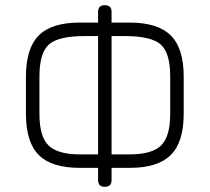

<svg xmlns="http://www.w3.org/2000/svg" viewBox="-20 -692 808 740"><path d="M358 2V-45H288Q179 -45 129.5 -94.5Q80 -144 80 -253V-397Q80 -506 129.5 -555.5Q179 -605 287 -605H358V-646Q358 -672 384 -672Q410 -672 410 -646V-605H480Q588 -605 638 -555.5Q688 -506 688 -397V-253Q688 -144 638 -94.5Q588 -45 480 -45H410V2Q410 28 384 28Q358 28 358 2ZM460 -553H410V-97H480Q566 -97 601 -131.5Q636 -166 636 -253V-397Q636 -488 599.5 -520.5Q563 -553 460 -553ZM288 -97H358V-553H307Q205 -553 168.5 -520.5Q132 -488 132 -397V-253Q132 -166 167 -131.5Q202 -97 288 -97Z"/></svg>

Font: Jura
Style: Regular
Weight: 400
Designer: Daniel Johnson, Alexei Vanyashin
Foundry: Daniel Johnson
Version: Version 5.103